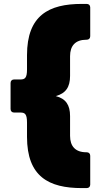

<svg xmlns="http://www.w3.org/2000/svg" viewBox="-20 -811 501 981"><path d="M423 150C434 150 441 143 441 132V-15C441 -26 434 -33 423 -33H421C365 -33 338 -64 338 -117V-218C338 -275 316 -307 265 -320C316 -334 338 -366 338 -423V-524C338 -577 365 -608 421 -608H423C434 -608 441 -615 441 -626V-773C441 -784 434 -791 423 -791H398C230 -791 118 -733 118 -529V-456C118 -412 107 -405 84 -405H52C41 -405 34 -398 34 -387V-254C34 -243 41 -236 52 -236H84C107 -236 118 -229 118 -185V-112C118 92 230 150 398 150Z"/></svg>

Font: LINE Seed Sans TH Heavy
Style: Regular
Weight: 900
Designer: Dalton Maag Ltd | Thai characters by Cadson Demak Co.,Ltd.
Foundry: Dalton Maag Ltd
Version: Version 1.003